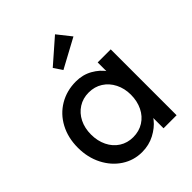

<svg xmlns="http://www.w3.org/2000/svg" viewBox="-224 -939 1082 1082"><g transform="rotate(-45 316.5 -398.5)"><path d="M561 0H457V-125L477 -132Q477 -106 450 -72Q423 -38 377.5 -14Q332 10 277 10Q211 10 156.5 -25.5Q102 -61 70 -123.5Q38 -186 38 -264Q38 -343 71 -405Q104 -467 162.5 -501.5Q221 -536 294 -536Q349 -536 393 -511Q437 -486 462 -449.5Q487 -413 487 -381L457 -389V-525H561ZM461 -264Q461 -314 440.5 -354.5Q420 -395 384 -418Q348 -441 301 -441Q255 -441 219 -418Q183 -395 163 -355Q143 -315 143 -264Q143 -213 163 -172Q183 -131 219 -108Q255 -85 301 -85Q348 -85 384.5 -108Q421 -131 441 -172Q461 -213 461 -264ZM256 -682 399 -807 464 -725 290 -631Z"/></g></svg>

Font: Lexend
Style: Regular
Weight: 400
Designer: Thomas Jockin
Foundry: Lexend
Version: Version 1.000